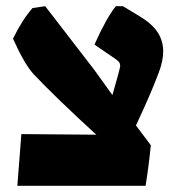

<svg xmlns="http://www.w3.org/2000/svg" viewBox="-20 -600 582 620"><path d="M492 -364Q468 -299 419 -195L467 -131Q460 -60 450 0H36L49 -167L291 -165Q164 -281 88 -361Q59 -393 22 -475Q51 -535 85 -574L126 -580L284 -375L343 -293Q368 -379 368 -387Q368 -395 364 -400Q360 -405 348 -413L285 -456Q323 -541 354 -580H377L430 -548Q470 -524 488.5 -496.5Q507 -469 507 -434Q507 -402 492 -364Z"/></svg>

Font: Suez One
Style: Regular
Weight: 400
Designer: Michal Sahar
Foundry: Hagilda
Version: Version 1.001